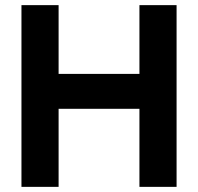

<svg xmlns="http://www.w3.org/2000/svg" viewBox="-20 -727 769 747"><path d="M63.5 -707H208V-439.5H522.5V-707H667V0H522.5V-303.7H208V0H63.5Z"/></svg>

Font: Wanted Sans
Style: Bold
Weight: 700
Designer: Original Design by Kil Hyung-jin and Kang Hanbin, Wanted Lab, Inc; Hangeul from Source Han Sans by Jang Soo-young and Ka
Foundry: Wanted Lab, Inc.
Version: Version 1.000